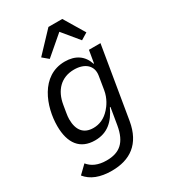

<svg xmlns="http://www.w3.org/2000/svg" viewBox="-232 -879 1064 1202"><g transform="rotate(-30 300.0 -277.5)"><path d="M213.1 212C344.1 212 438.2 150.2 464.1 -2.8L549.7 -516H466.3L451 -425.8H447.8C426.5 -492.5 374.6 -528.1 297.9 -528.1C122.9 -528.1 55.8 -339.1 55.8 -201.7C55.8 -76.3 110.4 -5.3 217.3 -5.3C307.9 -5.3 361.2 -56.8 400.2 -139.2H404.1L383.9 -18.1C364.3 96.9 309.7 139.6 217.3 139.6C155.9 139.6 113.6 119.7 86.3 85.6L29.5 140.6C67.5 187.9 128.9 212 213.1 212ZM141.7 -201C141.7 -215.6 143.5 -228 146.3 -245.4L155.2 -298.7C170.8 -392.4 228 -455.6 323.2 -455.6C399.1 -455.6 449.9 -414.8 438.2 -344.8L422.6 -249.3C413.4 -194.2 384.9 -154.8 366.1 -134.2C330.3 -94.1 289.8 -77.8 247.2 -77.8C176.8 -77.8 141.7 -122.2 141.7 -201ZM183.6 -624.3 225.5 -589.1 362.2 -706.3 458.8 -589.1 507.1 -618.6 418.3 -766.7H318.2Z"/></g></svg>

Font: Margiela Mono Italic Text It
Style: Regular
Weight: 400
Designer: Mike Abbink, Paul van der Laan, Pieter van Rosmalen
Foundry: Bold Monday
Version: Version 2.003 2021